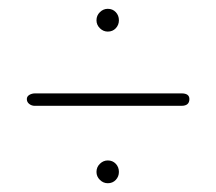

<svg xmlns="http://www.w3.org/2000/svg" viewBox="-20 -569 496 440"><path d="M227 -496.6Q216.8 -496.6 209 -504.2Q201.1 -511.9 201.1 -522.5Q201.1 -533.6 209 -541.2Q216.8 -548.8 227 -548.8Q238.1 -548.8 245.3 -541.2Q252.5 -533.6 252.5 -522.5Q252.5 -511.9 245.3 -504.2Q238.1 -496.6 227 -496.6ZM41.5 -342Q41.5 -348 47.2 -351.5Q53 -355 60.5 -355H396Q414 -355 414 -342Q414 -326.5 396 -326.5H59.5Q52.5 -326.5 47 -330.8Q41.5 -335 41.5 -342ZM227 -149.1Q216.8 -149.1 209 -156.7Q201.1 -164.4 201.1 -175Q201.1 -186.1 209 -193.7Q216.8 -201.3 227 -201.3Q238.1 -201.3 245.3 -193.7Q252.5 -186.1 252.5 -175Q252.5 -164.4 245.3 -156.7Q238.1 -149.1 227 -149.1Z"/></svg>

Font: Fraunces 144pt S100 Thin
Style: Regular
Weight: 100
Version: Version 1.000; ttfautohint (v1.8.3)